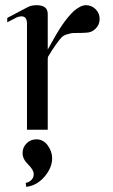

<svg xmlns="http://www.w3.org/2000/svg" viewBox="-20 -500 437 740"><path d="M81 220 79 205Q91 203 100.5 194Q110 185 110 171Q110 155 88.5 134Q67 113 67 90Q67 68 82.5 52.5Q98 37 120 37Q147 37 164 60.5Q181 84 181 110Q181 147 151 181.5Q121 216 81 220ZM121 -480Q164 -480 164 -446V-309Q196 -368 220 -404Q243 -437 264 -457Q291 -480 311 -480Q333 -480 348.5 -464.5Q364 -449 364 -427Q364 -405 348.5 -389.5Q333 -374 311 -374Q300 -373 280.5 -373Q261 -373 255 -372Q249 -371 236 -367Q223 -363 214.5 -353Q206 -343 193.5 -325.5Q181 -308 165 -281Q164 -278 164 -270V0H84V-409Q84 -437 63 -437Q50 -437 35 -428L8 -414V-431L84 -471Q99 -480 121 -480Z"/></svg>

Font: kawoszeh
Style: Medium
Weight: 500
Version: Version 000.030